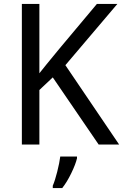

<svg xmlns="http://www.w3.org/2000/svg" viewBox="-20 -734 625 975"><path d="M481 0 248 -341 180 -277V0H91V-714H180V-362Q205 -394 276 -480L291 -498L472 -714H576L312 -403L585 0ZM371 70Q364 100 342 145.5Q320 191 296 221H248V209Q259 184 270.5 138.5Q282 93 286 61H371Z"/></svg>

Font: Noto Sans Display
Style: Regular
Weight: 400
Designer: Monotype Design team
Foundry: Monotype Imaging Inc.
Version: Version 1.000